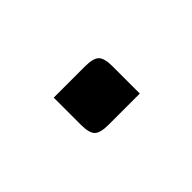

<svg xmlns="http://www.w3.org/2000/svg" viewBox="-25 -173 265 265"><g transform="rotate(-45 107.5 -40.0)"><path d="M153 0H92Q76 0 70.5 -5.5Q65 -11 65 -27V-80H126Q142 -80 147.5 -74.5Q153 -69 153 -53Z"/></g></svg>

Font: Rationale
Style: Regular
Weight: 400
Designer: Cyreal (www.cyreal.org)
Foundry: Cyreal (www.cyreal.org)
Version: Version 1.011